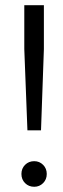

<svg xmlns="http://www.w3.org/2000/svg" viewBox="-20 -707 243 735"><path d="M73 -687H148V-519L137 -208H85L73 -519ZM111 -90Q131 -90 145 -76Q159 -62 159 -41Q159 -20 145 -6Q131 8 111 8Q90 8 76 -6Q62 -20 62 -41Q62 -62 76 -76Q90 -90 111 -90Z"/></svg>

Font: Alexandria Light
Style: Regular
Weight: 300
Designer: Mohamed Gaber
Foundry: Kief Type Foundry
Version: Version 5.100